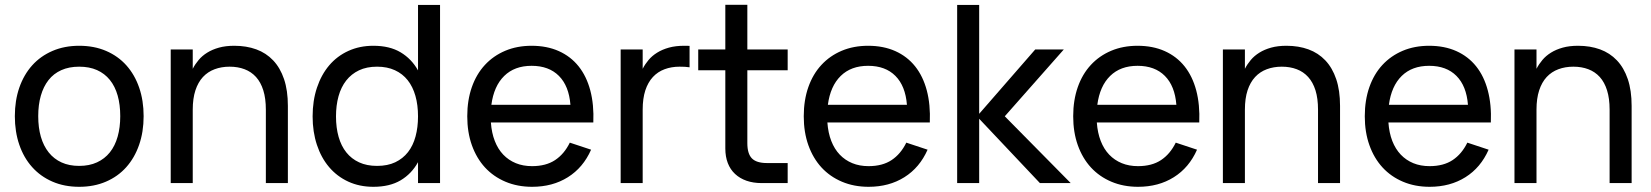

<svg xmlns="http://www.w3.org/2000/svg" viewBox="-20 -740 6674 776"><path d="M300 15Q240 15 191.8 -6Q143.5 -27 109.8 -64.8Q76 -102.5 58 -155Q40 -207.5 40 -270.5Q40 -334 58.2 -386.2Q76.5 -438.5 110.2 -476Q144 -513.5 192.2 -534.2Q240.5 -555 300 -555Q360.5 -555 408.8 -534.2Q457 -513.5 490.8 -475.8Q524.5 -438 542.5 -385.8Q560.5 -333.5 560.5 -270.5Q560.5 -207 542.2 -154.5Q524 -102 490.2 -64.2Q456.5 -26.5 408.2 -5.8Q360 15 300 15ZM300 -69.5Q341 -69.5 372 -83.8Q403 -98 424 -124.2Q445 -150.5 455.5 -187.8Q466 -225 466 -270.5Q466 -317 455.5 -354Q445 -391 424 -417Q403 -443 372 -456.8Q341 -470.5 300 -470.5Q259 -470.5 227.8 -456.5Q196.5 -442.5 176 -416.2Q155.5 -390 145 -353.2Q134.5 -316.5 134.5 -270.5Q134.5 -224 145.2 -187Q156 -150 177 -123.8Q198 -97.5 228.8 -83.5Q259.5 -69.5 300 -69.5Z M1054.5 -297Q1054.5 -342 1044.2 -374.8Q1034 -407.5 1014.8 -428.8Q995.5 -450 968.5 -460.2Q941.5 -470.5 908 -470.5Q875 -470.5 847.5 -460.2Q820 -450 800.2 -428.8Q780.5 -407.5 769.8 -374.8Q759 -342 759 -297V0H670V-540H759V-462Q768.5 -480.5 782.8 -497.5Q797 -514.5 817.5 -527.2Q838 -540 865 -547.5Q892 -555 927 -555Q976 -555 1015.8 -540.5Q1055.5 -526 1084 -496Q1112.5 -466 1128 -420.2Q1143.5 -374.5 1143.5 -312V0H1054.5Z M1758.5 -720V0H1669.5V-84.5Q1643.5 -37.5 1599.2 -11.2Q1555 15 1489 15Q1433 15 1387.5 -6Q1342 -27 1310 -64.8Q1278 -102.5 1260.8 -154.8Q1243.5 -207 1243.5 -269.5Q1243.5 -333 1261 -385.5Q1278.5 -438 1310.5 -475.8Q1342.5 -513.5 1388 -534.2Q1433.5 -555 1489 -555Q1555 -555 1599.2 -528.5Q1643.5 -502 1669.5 -455.5V-720ZM1504 -470.5Q1462 -470.5 1431 -455.8Q1400 -441 1379.2 -414.5Q1358.5 -388 1348.2 -351Q1338 -314 1338 -269.5Q1338 -224 1348.5 -187Q1359 -150 1379.8 -124Q1400.5 -98 1431.5 -83.8Q1462.5 -69.5 1504 -69.5Q1546.5 -69.5 1577.5 -84.2Q1608.5 -99 1629 -125.2Q1649.5 -151.5 1659.5 -188.5Q1669.5 -225.5 1669.5 -269.5Q1669.5 -315.5 1659 -352.5Q1648.5 -389.5 1627.8 -415.8Q1607 -442 1576 -456.2Q1545 -470.5 1504 -470.5Z M2130.5 -68.5Q2186.5 -68.5 2223.5 -93Q2260.5 -117.5 2283 -163.5L2369 -135Q2337 -62.5 2275.2 -23.8Q2213.5 15 2130.5 15Q2071.5 15 2023 -5.5Q1974.5 -26 1940.2 -63.2Q1906 -100.5 1887.2 -153Q1868.5 -205.5 1868.5 -270Q1868.5 -335 1887 -387.8Q1905.5 -440.5 1939.8 -477.5Q1974 -514.5 2022 -534.8Q2070 -555 2128.5 -555Q2190.5 -555 2238.5 -533.5Q2286.5 -512 2318.5 -472Q2350.5 -432 2365.8 -374.5Q2381 -317 2378 -245H1964Q1967 -203 1979.8 -170.2Q1992.5 -137.5 2014 -115Q2035.5 -92.5 2064.8 -80.5Q2094 -68.5 2130.5 -68.5ZM2285.5 -316.5Q2279.5 -392.5 2239 -433.2Q2198.5 -474 2128.5 -474Q2059.5 -474 2017.8 -433Q1976 -392 1966 -316.5Z M2767 -468Q2758.5 -469.5 2748.5 -470Q2738.5 -470.5 2726.5 -470.5Q2693.5 -470.5 2666 -460.2Q2638.5 -450 2618.8 -428.8Q2599 -407.5 2588.2 -374.8Q2577.5 -342 2577.5 -297V0H2488.5V-540H2577.5V-462Q2587 -480.5 2601.2 -497.5Q2615.5 -514.5 2636 -527.2Q2656.5 -540 2683.5 -547.5Q2710.5 -555 2745.5 -555Q2751 -555 2756.2 -555Q2761.5 -555 2767 -554.5Z M2802 -540H2911.5V-720.5H3000.5V-540H3163.5V-456H3000.5V-161.5Q3000.5 -118.5 3019 -99.8Q3037.5 -81 3080 -81H3163.5V0H3059Q3024.5 0 2997.2 -9.5Q2970 -19 2950.8 -37Q2931.5 -55 2921.5 -81Q2911.5 -107 2911.5 -140V-456H2802Z M3490.5 -68.5Q3546.5 -68.5 3583.5 -93Q3620.5 -117.5 3643 -163.5L3729 -135Q3697 -62.5 3635.2 -23.8Q3573.5 15 3490.5 15Q3431.5 15 3383 -5.5Q3334.5 -26 3300.2 -63.2Q3266 -100.5 3247.2 -153Q3228.5 -205.5 3228.5 -270Q3228.5 -335 3247 -387.8Q3265.5 -440.5 3299.8 -477.5Q3334 -514.5 3382 -534.8Q3430 -555 3488.5 -555Q3550.5 -555 3598.5 -533.5Q3646.5 -512 3678.5 -472Q3710.5 -432 3725.8 -374.5Q3741 -317 3738 -245H3324Q3327 -203 3339.8 -170.2Q3352.5 -137.5 3374 -115Q3395.5 -92.5 3424.8 -80.5Q3454 -68.5 3490.5 -68.5ZM3645.5 -316.5Q3639.5 -392.5 3599 -433.2Q3558.5 -474 3488.5 -474Q3419.5 -474 3377.8 -433Q3336 -392 3326 -316.5Z M3848.5 -720H3937.5V-280L4164 -540H4279.5L4041 -270L4307.5 0H4183L3937.5 -260V0H3848.5Z M4579.5 -68.5Q4635.5 -68.5 4672.5 -93Q4709.5 -117.5 4732 -163.5L4818 -135Q4786 -62.5 4724.2 -23.8Q4662.5 15 4579.5 15Q4520.5 15 4472 -5.5Q4423.5 -26 4389.2 -63.2Q4355 -100.5 4336.2 -153Q4317.5 -205.5 4317.5 -270Q4317.5 -335 4336 -387.8Q4354.5 -440.5 4388.8 -477.5Q4423 -514.5 4471 -534.8Q4519 -555 4577.5 -555Q4639.5 -555 4687.5 -533.5Q4735.5 -512 4767.5 -472Q4799.5 -432 4814.8 -374.5Q4830 -317 4827 -245H4413Q4416 -203 4428.8 -170.2Q4441.5 -137.5 4463 -115Q4484.5 -92.5 4513.8 -80.5Q4543 -68.5 4579.5 -68.5ZM4734.5 -316.5Q4728.5 -392.5 4688 -433.2Q4647.5 -474 4577.5 -474Q4508.5 -474 4466.8 -433Q4425 -392 4415 -316.5Z M5307 -297Q5307 -342 5296.8 -374.8Q5286.5 -407.5 5267.2 -428.8Q5248 -450 5221 -460.2Q5194 -470.5 5160.5 -470.5Q5127.5 -470.5 5100 -460.2Q5072.5 -450 5052.8 -428.8Q5033 -407.5 5022.2 -374.8Q5011.5 -342 5011.5 -297V0H4922.5V-540H5011.5V-462Q5021 -480.5 5035.2 -497.5Q5049.5 -514.5 5070 -527.2Q5090.5 -540 5117.5 -547.5Q5144.5 -555 5179.5 -555Q5228.5 -555 5268.2 -540.5Q5308 -526 5336.5 -496Q5365 -466 5380.5 -420.2Q5396 -374.5 5396 -312V0H5307Z M5758 -68.5Q5814 -68.5 5851 -93Q5888 -117.5 5910.5 -163.5L5996.5 -135Q5964.5 -62.5 5902.8 -23.8Q5841 15 5758 15Q5699 15 5650.5 -5.5Q5602 -26 5567.8 -63.2Q5533.5 -100.5 5514.8 -153Q5496 -205.5 5496 -270Q5496 -335 5514.5 -387.8Q5533 -440.5 5567.2 -477.5Q5601.5 -514.5 5649.5 -534.8Q5697.5 -555 5756 -555Q5818 -555 5866 -533.5Q5914 -512 5946 -472Q5978 -432 5993.2 -374.5Q6008.5 -317 6005.5 -245H5591.5Q5594.5 -203 5607.2 -170.2Q5620 -137.5 5641.5 -115Q5663 -92.5 5692.2 -80.5Q5721.5 -68.5 5758 -68.5ZM5913 -316.5Q5907 -392.5 5866.5 -433.2Q5826 -474 5756 -474Q5687 -474 5645.2 -433Q5603.5 -392 5593.5 -316.5Z M6485.5 -297Q6485.5 -342 6475.2 -374.8Q6465 -407.5 6445.8 -428.8Q6426.5 -450 6399.5 -460.2Q6372.5 -470.5 6339 -470.5Q6306 -470.5 6278.5 -460.2Q6251 -450 6231.2 -428.8Q6211.5 -407.5 6200.8 -374.8Q6190 -342 6190 -297V0H6101V-540H6190V-462Q6199.5 -480.5 6213.8 -497.5Q6228 -514.5 6248.5 -527.2Q6269 -540 6296 -547.5Q6323 -555 6358 -555Q6407 -555 6446.8 -540.5Q6486.5 -526 6515 -496Q6543.5 -466 6559 -420.2Q6574.5 -374.5 6574.5 -312V0H6485.5Z"/></svg>

Font: Vela Sans Med
Style: Regular
Weight: 500
Designer: Principal design: Mikhail Sharanda - project Manrope.
Design modification: Ravid Balaliev
Foundry: Mikhail Sharanda
Version: Version 1.001